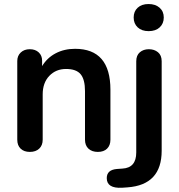

<svg xmlns="http://www.w3.org/2000/svg" viewBox="-20 -741 879 944"><path d="M349.1 -501Q522.9 -501 522.9 -299.8V-54.2Q522.9 -26.4 506.6 -10.3Q490.2 5.9 461.2 5.9Q432.1 5.9 415 -10Q397.9 -25.9 397.9 -54.2V-293Q397.9 -350.1 376.5 -376Q355 -401.9 304.9 -401.9Q254.9 -401.9 222.4 -367.9Q189.9 -334 189.9 -276.9V-54.2Q189.9 -26.4 172.9 -10.3Q155.8 5.9 127 5.9Q98.1 5.9 81.5 -10Q64.9 -25.9 64.9 -54.2V-440.9Q64.9 -466.8 82 -482.9Q99.1 -499 126.5 -499Q153.8 -499 170.4 -483.4Q187 -467.8 187 -442.9V-416Q211.9 -457 253.9 -479Q295.9 -501 349.1 -501ZM504.9 134.8Q504.9 93.8 555.2 89.8L582 87.9Q649.9 84 649.9 8.8V-439.9Q649.9 -468.8 667.5 -483.9Q685.1 -499 711.9 -499Q738.8 -499 756.8 -484.1Q774.9 -469.2 774.9 -439.9V0Q774.9 168 606.9 180.2L580.1 182.1Q504.9 186 504.9 134.8ZM657 -606.4Q637.2 -625 637.2 -655Q637.2 -685.1 657 -703.1Q676.8 -721.2 710.4 -721.2Q744.1 -721.2 764.6 -703.1Q785.2 -685.1 785.2 -655Q785.2 -625 765.1 -606.4Q745.1 -587.9 710.9 -587.9Q676.8 -587.9 657 -606.4Z"/></svg>

Font: Nunito-Bold
Style: Bold
Weight: 700
Designer: Vernon Adams
Foundry: newtypography
Version: Version 3.000